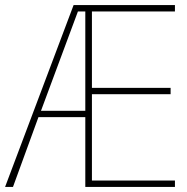

<svg xmlns="http://www.w3.org/2000/svg" viewBox="-21 -734 733 754"><path d="M666 0V-25H340V-364H649V-389H340V-689H666V-714H268L-1 0H30L130 -274H314V0ZM140 -299 285 -689H314V-299Z"/></svg>

Font: Noto Sans Ethiopic SemiCondensed Thin
Style: Regular
Weight: 100
Width: 4
Designer: Monotype Design Team
Foundry: Monotype Imaging Inc.
Version: Version 2.102